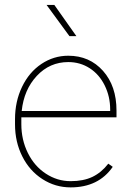

<svg xmlns="http://www.w3.org/2000/svg" viewBox="-20 -770 544 799"><path d="M273.9 9.8Q210 9.8 156.5 -24.7Q103 -59.1 72.8 -119.1Q42.5 -179.2 42.5 -252.4V-274.4Q42.5 -347.7 71.8 -408.7Q101.1 -469.7 152.3 -503.9Q203.6 -538.1 264.2 -538.1Q352.5 -538.1 408.7 -475.1Q464.8 -412.1 464.8 -309.6V-281.7H68.8V-252.9Q68.8 -188.5 95.9 -133.5Q123 -78.6 170.7 -47.4Q218.3 -16.1 273.9 -16.1Q327.1 -16.1 364.5 -33.9Q401.9 -51.8 430.7 -88.9L449.2 -75.7Q390.1 9.8 273.9 9.8ZM264.2 -511.7Q187 -511.7 133.3 -454.3Q79.6 -397 70.3 -308.1H438.5V-314.5Q438.5 -368.2 415.8 -414.3Q393.1 -460.4 353.3 -486.1Q313.5 -511.7 264.2 -511.7ZM297.9 -619.6H269L173.8 -749.5H206.1Z"/></svg>

Font: TypoPRO Roboto
Style: Regular
Weight: 250
Designer: Google
Version: Version 2.136; 2016